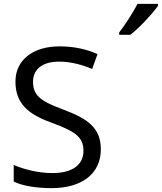

<svg xmlns="http://www.w3.org/2000/svg" viewBox="-20 -964 838 994"><path d="M798 -934V-944H692C669 -899 626 -833 597 -796V-784H655C702 -820 773 -897 798 -934ZM247 10C403 10 502 -64 502 -191C502 -303 433 -350 307 -397C191 -440 151 -469 151 -541C151 -603 197 -645 286 -645C348 -645 407 -628 457 -607L485 -684C431 -708 366 -724 288 -724C153 -724 60 -655 60 -542C60 -431 122 -374 244 -330C373 -283 412 -253 412 -183C412 -112 357 -68 251 -68C175 -68 99 -89 51 -110V-24C96 -2 167 10 247 10Z"/></svg>

Font: Noto Sans Math
Style: Regular
Weight: 400
Designer: Monotype Design Team, Delve Withrington, Jeff Kellem
Foundry: Monotype Imaging Inc., Delve Fonts LLC
Version: Version 3.000